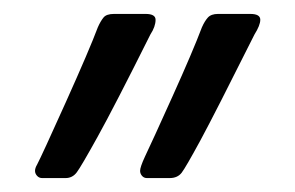

<svg xmlns="http://www.w3.org/2000/svg" viewBox="-20 -573 420 273"><path d="M350.1 -544.9Q350.1 -537.1 341.8 -523.9Q285.6 -411.6 264.9 -373.3Q244.1 -335 238.3 -327.4Q232.4 -319.8 221.2 -319.8H189Q184.6 -319.8 181.9 -323Q179.2 -326.2 179.2 -330.1Q179.2 -335.4 186 -350.1Q196.3 -371.6 225.3 -436Q254.4 -500.5 267.1 -534.2Q271 -543 275.6 -548.1Q280.3 -553.2 290 -553.2H335.9Q350.1 -553.2 350.1 -544.9ZM201.2 -544.9Q201.2 -535.2 193.8 -523.9Q142.6 -421.4 118.9 -378.7Q95.2 -335.9 89.1 -327.9Q83 -319.8 73.2 -319.8H40Q35.6 -319.8 32.7 -323Q29.8 -326.2 29.8 -330.1Q29.8 -334 32.7 -338.9Q39.6 -352.1 73.5 -427.5Q107.4 -502.9 119.1 -534.2Q123 -543 127.2 -548.1Q131.3 -553.2 142.1 -553.2H187Q201.2 -553.2 201.2 -544.9Z"/></svg>

Font: Liberation Serif
Style: Bold
Weight: 700
Designer: Steve Matteson
Foundry: Ascender Corporation
Version: Version 2.1.5